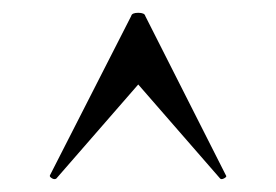

<svg xmlns="http://www.w3.org/2000/svg" viewBox="-20 -654 432 300"><path d="M333 -380Q335 -378 330.5 -375.5Q326 -373 324 -375L196 -522L68 -375Q65 -373 61 -375.5Q57 -378 58 -380L185 -629Q186 -634 196 -634Q206 -634 207 -629Z"/></svg>

Font: Cormorant Light SemiBold
Style: Regular
Weight: 600
Version: Version 4.000